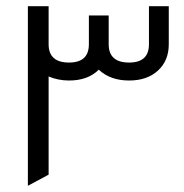

<svg xmlns="http://www.w3.org/2000/svg" viewBox="-20 -585 595 620"><path d="M461 -565H525V-442Q525 -389 490 -357Q455 -325 397 -325Q336 -325 299 -360Q264 -325 203 -325Q168 -325 137 -338V-21L70 15V-565H137V-442Q137 -383 203 -383Q267 -383 267 -442V-535H331V-442Q331 -383 397 -383Q461 -383 461 -442Z"/></svg>

Font: Space Grotesk
Style: Regular
Weight: 400
Designer: Florian Karsten
Foundry: Florian Karsten
Version: Version 2.000